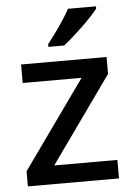

<svg xmlns="http://www.w3.org/2000/svg" viewBox="-54 -807 583 848"><g transform="rotate(-5 237.5 -383.0)"><path d="M439 0H35V-67L313 -457H52V-539H431V-464L159 -82H439ZM404 -756Q393 -742 374.5 -722Q356 -702 333.5 -680.5Q311 -659 289 -639.5Q267 -620 249 -606H179V-618Q194 -637 213 -663Q232 -689 250 -716.5Q268 -744 280 -766H404Z"/></g></svg>

Font: Noto Sans Armenian Medium
Style: Regular
Weight: 500
Designer: Monotype Design Team
Foundry: Monotype Imaging Inc.
Version: Version 2.007